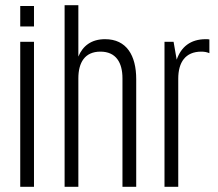

<svg xmlns="http://www.w3.org/2000/svg" viewBox="-20 -720 842 740"><path d="M58 -697V-618H111V-697ZM58 -559V0H111V-559Z M282 -418C282 -479 307 -521 367 -521C427 -521 452 -479 452 -418V0H505V-415C505 -506 468 -569 385 -569C332 -569 299 -543 282 -502V-700H229V0H282Z M773 -569C714 -569 678 -539 661 -490L649 -559H614V0H667V-417C667 -479 694 -521 756 -521C768 -521 778 -519 787 -515V-568C782 -569 778 -569 773 -569Z"/></svg>

Font: Modon Arabic
Style: Regular
Weight: 400
Designer: Ahmedzaza
Foundry: Ahmedzaza
Version: Version 2.010